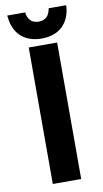

<svg xmlns="http://www.w3.org/2000/svg" viewBox="-92 -863 486 906"><g transform="rotate(-10 151.0 -410.0)"><path d="M221 -654H85V0H221ZM153 -685C243 -685 286 -740 293 -808V-809V-820H210L208 -812C202 -786 187 -766 153 -766C120 -766 104 -786 98 -812V-820H11L13 -808C20 -740 64 -685 153 -685Z"/></g></svg>

Font: Falling Sky
Style: SeBd
Weight: 600
Designer: Paul D. Hunt
Foundry: Adobe Systems Incorporated
Version: Version 1.02